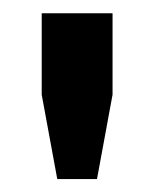

<svg xmlns="http://www.w3.org/2000/svg" viewBox="-20 -820 233 290"><path d="M66.5 -549.5 43 -677V-800H150V-677L126.5 -549.5Z"/></svg>

Font: Big Shoulders Text Thin
Style: Bold
Weight: 700
Version: Version 2.002